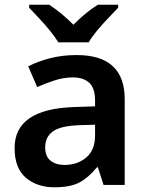

<svg xmlns="http://www.w3.org/2000/svg" viewBox="-20 -786 625 816"><path d="M306 -552Q510 -552 510 -364V0H420L396 -75H392Q356 -31 317.5 -10.5Q279 10 211 10Q138 10 90 -30.5Q42 -71 42 -157Q42 -322 293 -331L384 -334V-357Q384 -412 359 -434.5Q334 -457 290 -457Q251 -457 212.5 -444.5Q174 -432 138 -416L100 -504Q140 -525 192.5 -538.5Q245 -552 306 -552ZM318 -254Q236 -251 204 -227Q172 -203 172 -160Q172 -121 195 -103Q218 -85 254 -85Q309 -85 346.5 -116.5Q384 -148 384 -210V-256ZM228 -606Q214 -629 192 -656Q170 -683 146 -708.5Q122 -734 104 -753V-766H189Q215 -749 240.5 -728Q266 -707 292 -681Q318 -707 344 -728.5Q370 -750 396 -766H482V-753Q464 -734 439.5 -708.5Q415 -683 392.5 -656Q370 -629 357 -606Z"/></svg>

Font: Noto Sans Cherokee SemiBold
Style: Regular
Weight: 600
Designer: Monotype Design Team
Foundry: Monotype Imaging Inc.
Version: Version 2.001; ttfautohint (v1.8.4.7-5d5b)